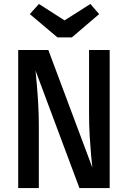

<svg xmlns="http://www.w3.org/2000/svg" viewBox="-20 -964 655 984"><path d="M387.2 0 162.1 -602.1Q164.1 -581 168.2 -536.7Q172.3 -492.3 175.6 -435.6Q179 -379 179 -321.5V0H73.3V-707.7H227.7L453.3 -105.1Q450.8 -126.7 446.9 -168.2Q443.1 -209.7 439.7 -265.6Q436.4 -321.5 436.4 -385.1V-707.7H542.1V0ZM443.1 -943.6 488.2 -891.8 348.2 -772.3H274.4L132.8 -891.8L179.5 -943.6L310.8 -859.5Z"/></svg>

Font: Fira Code Medium
Style: Regular
Weight: 500
Designer: Carrois Corporate, Edenspiekermann AG, Nikita Prokopov
Foundry: Carrois Corporate, Edenspiekermann AG, Nikita Prokopov
Version: Version 6.002